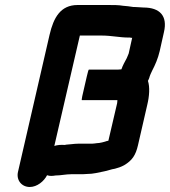

<svg xmlns="http://www.w3.org/2000/svg" viewBox="-20 -693 679 767"><path d="M494 -543H499C502 -542 505 -542 508 -542L494 -479L489 -467C488 -464 487 -462 486 -460C479 -447 470 -431 465 -416C463 -416 454 -415 452 -415H335C332 -415 322 -365 319 -354C309 -313 305 -293 307 -293H449C449 -288 448 -284 448 -281L413 -131C411 -130 409 -130 408 -130C397 -126 378 -121 366 -121C363 -120 356 -120 348 -119H292C283 -119 274 -118 265 -117L243 -115C242 -114 239 -114 238 -114C224 -115 209 -114 197 -110L299 -551H386C426 -551 457 -543 494 -543ZM571 -370C573 -373 574 -377 576 -381C578 -390 584 -403 588 -411C600 -434 611 -459 618 -489L635 -565C650 -629 619 -663 553 -663C541 -663 532 -665 519 -665H513C507 -666 500 -667 492 -668L471 -670C455 -673 434 -673 414 -673H290C222 -673 194 -623 178 -554L52 -7C44 26 66 54 99 54C128 54 156 31 168 7C179 11 190 10 202 8C223 8 243 3 264 3H302C307 3 316 3 327 2C354 2 372 -4 394 -8C411 -11 424 -17 439 -19C451 -22 463 -26 476 -33C508 -52 522 -73 531 -112L568 -273C577 -310 579 -345 571 -370Z"/></svg>

Font: Electronic
Style: TiIt
Weight: 900
Version: Version 1.011